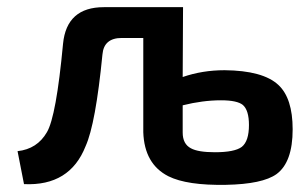

<svg xmlns="http://www.w3.org/2000/svg" viewBox="-20 -510 856 536"><path d="M490 -295Q545 -314 607 -314Q714 -313 757 -273Q797 -236 797 -149Q797 -57 752 -24Q713 4 611 6Q502 8 450 -18Q383 -52 380 -141V-404H320Q270 -404 266 -358Q247 -164 219 -102Q175 10 47 4L29 -88Q84 -94 111 -141Q137 -185 156 -388Q166 -490 270 -490H491ZM490 -140Q490 -108 513 -96Q533 -85 580 -85Q635 -85 655 -100Q675 -116 675 -161Q675 -202 658 -217Q642 -230 597 -230Q546 -230 490 -216Z"/></svg>

Font: Taylor Sans Upright Semi Bold
Style: Regular
Weight: 600
Italic angle: -8°
Designer: Natanael Gama
Version: Version 1.001 September 8, 2015